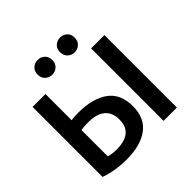

<svg xmlns="http://www.w3.org/2000/svg" viewBox="-225 -1099 1315 1315"><g transform="rotate(-45 432.5 -442.0)"><path d="M72 -696V-18Q115 -2 167.5 6.5Q220 15 272 15Q409 15 485.5 -42Q562 -99 562 -213Q562 -333 483.5 -389.5Q405 -446 267 -447Q251 -447 231 -446Q211 -445 197 -442V-696ZM432 -214Q432 -164 411 -135Q390 -106 354.5 -94Q319 -82 274 -82Q249 -82 230 -85Q211 -88 197 -92V-347Q205 -349 213.5 -349.5Q222 -350 230 -351Q242 -352 254.5 -352Q267 -352 280 -352Q351 -350 391.5 -316Q432 -282 432 -214ZM768 6V-696H639V6ZM395 -828Q395 -861 374 -880Q353 -899 324 -899Q295 -899 274 -880Q253 -861 253 -828Q253 -795 274 -775.5Q295 -756 324 -756Q353 -756 374 -775.5Q395 -795 395 -828ZM612 -828Q612 -861 591 -880Q570 -899 541 -899Q512 -899 491 -880Q470 -861 470 -828Q470 -795 491 -775.5Q512 -756 541 -756Q570 -756 591 -775.5Q612 -795 612 -828Z"/></g></svg>

Font: Repo DemiBold
Style: Regular
Weight: 600
Designer: Stefan Peev
Foundry: Context Ltd
Version: Version 1.502